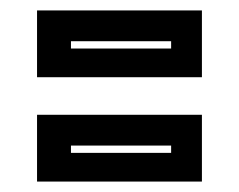

<svg xmlns="http://www.w3.org/2000/svg" viewBox="-20 -486 458 368"><path d="M51 -138V-266H367V-138ZM116 -193H308V-207H116ZM51 -338V-466H367V-338ZM116 -393H308V-407H116Z"/></svg>

Font: Tourney Thin
Style: Regular
Weight: 100
Designer: Tyler Finck
Foundry: Etcetera Type Co
Version: Version 1.015